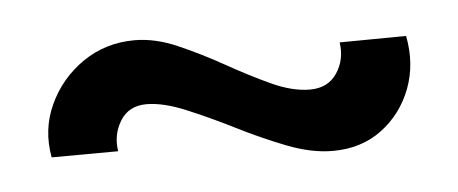

<svg xmlns="http://www.w3.org/2000/svg" viewBox="-29 -446 696 292"><g transform="rotate(-5 319.0 -300.0)"><path d="M469.5 -203Q437 -203 399.8 -217.5Q362.5 -232 324.8 -251Q287 -270 252.8 -284.2Q218.5 -298.5 193 -298.5Q166 -298.5 153 -277.5Q140 -256.5 144 -231L42.5 -230.5Q34.5 -273 52 -311Q69.5 -349 104.2 -373Q139 -397 183.5 -397Q215 -397 249.2 -382Q283.5 -367 317.8 -347.8Q352 -328.5 384 -313.8Q416 -299 443 -299Q470.5 -299 484.2 -319.5Q498 -340 494 -366.5L595.5 -367.5Q604 -324.5 589.8 -287Q575.5 -249.5 544.2 -226.2Q513 -203 469.5 -203Z"/></g></svg>

Font: Urbanist SemiBold
Style: Regular
Weight: 600
Designer: Corey Hu
Foundry: Corey Hu
Version: Version 1.321; ttfautohint (v1.8.4.7-5d5b)